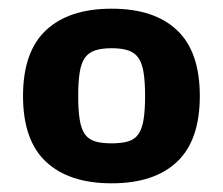

<svg xmlns="http://www.w3.org/2000/svg" viewBox="-20 -767 513 442"><path d="M237 -437Q260 -437 275 -441.5Q290 -446 298.5 -458Q307 -470 310.5 -491.5Q314 -513 314 -546Q314 -579 310.5 -600.5Q307 -622 298.5 -634Q290 -646 275 -651Q260 -656 237 -656Q214 -656 199 -651Q184 -646 175.5 -634Q167 -622 163.5 -600.5Q160 -579 160 -546Q160 -513 163.5 -491.5Q167 -470 175.5 -458Q184 -446 199 -441.5Q214 -437 237 -437ZM237 -345Q139 -345 86 -394.5Q33 -444 33 -546Q33 -648 86 -697.5Q139 -747 237 -747Q335 -747 387.5 -697.5Q440 -648 440 -546Q440 -444 387.5 -394.5Q335 -345 237 -345Z"/></svg>

Font: Encode Sans Narrow
Style: Bold
Weight: 700
Designer: Pablo Impallari, Andres Torresi
Foundry: Pablo Impallari, Andres Torresi
Version: Version 1.000; ttfautohint (v1.00) -l 8 -r 50 -G 200 -x 14 -